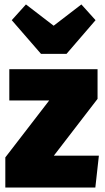

<svg xmlns="http://www.w3.org/2000/svg" viewBox="-20 -846 472 866"><path d="M420 -534V-400L223 -144H426L410 0H4V-136L202 -393H22V-534ZM347 -826 411 -755 280 -603H165L33 -755L97 -826L222 -730Z"/></svg>

Font: Fira Sans Condensed Black
Style: Regular
Weight: 900
Width: 3
Designer: Carrois Corporate & Edenspiekermann AG
Foundry: Carrois Corporate GbR & Edenspiekermann AG
Version: Version 4.203